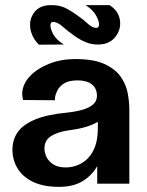

<svg xmlns="http://www.w3.org/2000/svg" viewBox="-20 -708 567 740"><path d="M207.7 12.2Q147.5 12.2 107.8 -6.8Q68.1 -25.7 48 -58.4Q28 -91.1 28 -131.6Q28 -169.3 48 -198.3Q67.9 -227.3 114.1 -246.9Q160.3 -266.5 237.5 -273.9Q270.9 -277.3 297.2 -284.7Q323.5 -292.2 338.6 -305.3Q353.7 -318.3 353.7 -338.5Q353.7 -367.2 334.2 -382.7Q314.6 -398.2 279.4 -398.2Q245.1 -398.2 226.6 -386.2Q208.1 -374.2 200.6 -358.4Q193.1 -342.6 191.9 -330.9Q191.7 -327.7 191.5 -325.5Q191.3 -323.3 192.4 -321.6L68.7 -322.6Q67.2 -329.7 66.3 -335.9Q65.4 -342.1 65.6 -348.5Q67.3 -385.1 95.8 -414.8Q124.3 -444.5 170.1 -462.5Q215.9 -480.4 269.7 -480.4Q342.1 -480.4 383.7 -460.8Q425.4 -441.3 446.1 -411.1Q466.7 -380.9 472.6 -347.2Q478.5 -313.5 478.5 -285.5V0H354.7V-67.7Q335.4 -33 299.3 -10.4Q263.2 12.2 207.7 12.2ZM233.1 -62.7Q258.4 -62.7 281.1 -72.2Q303.9 -81.7 320.9 -100.2Q337.9 -118.7 347.5 -146.6Q357.1 -174.5 357.1 -212.6V-238.5Q335.1 -225.7 307.6 -217.9Q280 -210.1 246.1 -205.9Q203.7 -200 177.5 -184Q151.4 -168 151.4 -136Q151.4 -118.5 159.6 -102.1Q167.9 -85.7 185.8 -74.2Q203.8 -62.7 233.1 -62.7ZM129.8 -535.8Q112.6 -553 104.2 -572.8Q95.8 -592.5 95.8 -611.9Q95.8 -642.2 116.1 -665.2Q136.5 -688.3 177.9 -688.3Q207.2 -688.3 228.5 -678.8Q249.8 -669.4 279.6 -647.6Q301.9 -632.5 318.6 -616.5Q335.4 -600.5 351.4 -600.5Q361.7 -600.5 361.7 -614.3Q361.7 -628.3 349.5 -649.6Q337.3 -670.9 309.6 -688.3L402.2 -688.2Q424 -674.5 433.6 -656.3Q443.2 -638 443.2 -617.9Q443.2 -586.7 421 -561.6Q398.7 -536.4 357.1 -536.4Q332.1 -536.4 310.4 -545.5Q288.6 -554.6 269.3 -568.1Q238.7 -589.8 220.1 -606.6Q201.4 -623.5 184.4 -623.5Q174.3 -623.5 174.3 -609.7Q174.3 -596.1 185.9 -575Q197.5 -553.9 226.2 -536.4Z"/></svg>

Font: Panamera Thin
Style: Regular
Weight: 100
Designer: Bastien Sozeau
Foundry: NBR — Bastien Sozeau
Version: Version 3.003;gftools[0.9.33]